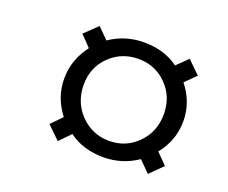

<svg xmlns="http://www.w3.org/2000/svg" viewBox="-79 -659 788 665"><g transform="rotate(20 315.0 -326.0)"><path d="M353 -114.7Q277.8 -114.7 225.1 -153.8L186 -113.3L138.7 -159.2L177.2 -198.7Q132.8 -255.9 132.8 -325.2Q132.8 -394.5 177.2 -452.6L138.7 -492.2L186 -537.6L225.1 -498.5Q281.2 -537.1 351.1 -537.1Q425.8 -537.1 478 -498.5L518.1 -537.6L564.5 -492.2L525.4 -453.6Q571.3 -396.5 571.3 -326.2Q571.3 -255.4 525.4 -198.7L564.5 -159.2L518.1 -113.3L478 -153.3Q421.9 -114.7 353 -114.7ZM352.5 -174.8Q414.1 -174.8 456.8 -218.3Q499.5 -261.7 499.5 -326.2Q499.5 -390.1 457 -433.3Q414.6 -476.6 352.5 -476.6Q290 -476.6 246.8 -434.3Q203.6 -392.1 203.6 -328.1Q203.6 -263.2 246.8 -219Q290 -174.8 352.5 -174.8Z"/></g></svg>

Font: Elstob 8pt
Style: Bold Italic
Weight: 700
Italic angle: -20°
Designer: Peter S. Baker
Version: Version 1.015